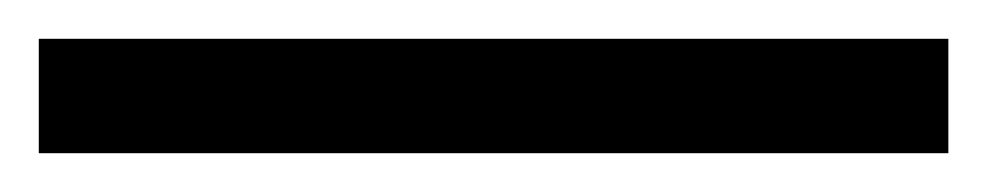

<svg xmlns="http://www.w3.org/2000/svg" viewBox="-25 63 509 99"><path d="M-5 142H464V83H-5Z"/></svg>

Font: Noto Serif Test
Style: Bold
Weight: 700
Version: Version 1.000